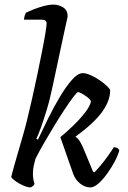

<svg xmlns="http://www.w3.org/2000/svg" viewBox="-20 -820 559 840"><path d="M114 0Q101 0 81.5 -8.5Q62 -17 47 -28Q32 -39 29 -46Q31 -55 38.5 -82Q46 -109 56.5 -145Q67 -181 78 -219Q89 -257 97 -289Q109 -338 121.5 -393Q134 -448 145 -501.5Q156 -555 165 -600.5Q174 -646 179 -677Q184 -708 184 -718Q184 -734 162 -734H85Q85 -742 88 -751Q91 -760 93 -764Q107 -771 128.5 -779.5Q150 -788 173 -794Q196 -800 211 -800Q237 -800 256.5 -787.5Q276 -775 276 -749Q276 -746 272.5 -731.5Q269 -717 263 -689L211 -446Q199 -387 184 -338Q169 -289 157 -256.5Q145 -224 139 -213L146 -209Q166 -252 191 -302.5Q216 -353 243 -398Q270 -443 295.5 -471.5Q321 -500 342 -500Q357 -500 377 -491Q397 -482 416 -469Q435 -456 448 -443.5Q461 -431 462 -425Q462 -379 426.5 -330Q391 -281 310 -222Q322 -214 330 -200.5Q338 -187 344 -173L387 -69L393 -66Q403 -76 419.5 -95.5Q436 -115 452 -137.5Q468 -160 478 -176Q487 -176 493.5 -172Q500 -168 502 -163Q497 -142 482.5 -114.5Q468 -87 449 -60.5Q430 -34 410.5 -17Q391 0 375 0Q352 0 330.5 -17Q309 -34 300 -60L244 -220Q271 -242 300.5 -270.5Q330 -299 352 -327.5Q374 -356 378 -376Q374 -386 362 -395Q350 -404 338.5 -410.5Q327 -417 321 -417Q317 -417 301 -396Q285 -375 262.5 -341Q240 -307 216 -267.5Q192 -228 170.5 -190.5Q149 -153 135 -125Q131 -111 127.5 -94.5Q124 -78 124 -60Q124 -36 131 -15Q130 -12 125.5 -7.5Q121 -3 114 0Z"/></svg>

Font: Texturina 72pt 72pt Medium
Style: Italic
Weight: 500
Italic angle: -11°
Designer: Guillermo Torres Carreño
Foundry: Omnibus-Type
Version: Version 1.002; ttfautohint (v1.8.3)